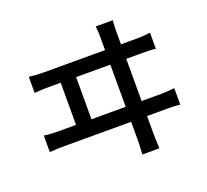

<svg xmlns="http://www.w3.org/2000/svg" viewBox="-136 -946 1248 1155"><g transform="rotate(-20 487.5 -368.0)"><path d="M68 -162C101 -165 132 -166 161 -166H590V-51C590 -41 590 -10 586 42H695C692 -10 692 -43 692 -53V-166H816C837 -166 876 -166 903 -162V-268C878 -265 848 -262 816 -262H692V-532H792C813 -532 852 -532 880 -528V-631C853 -628 825 -625 792 -625H692V-704C692 -717 692 -741 695 -778H586C590 -739 590 -718 590 -704V-625H197C168 -625 134 -627 104 -631V-528C136 -531 168 -532 197 -532H272V-262H161C132 -262 99 -263 68 -268ZM371 -262V-532H590V-262Z"/></g></svg>

Font: GenEiGothic-pro-SemiBold
Style: Regular
Weight: 500
Designer: Ryoko NISHIZUKA (kana & ideographs); Paul D. Hunt (Latin, Greek & Cyrillic); Wenlong ZHANG (bopomofo); Sandoll Communica
Foundry: Adobe Systems Incorporated; o_tamon
Version: Version 1.000.140830